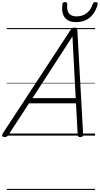

<svg xmlns="http://www.w3.org/2000/svg" viewBox="-65 -1299 956 1839"><path d="M-21 14Q-37 14 -42.5 5Q-48 -4 -39 -20L612 -1014Q620 -1026 628 -1030.5Q636 -1035 650 -1035Q663 -1035 669 -1029.5Q675 -1024 676 -1008L731 -14Q733 0 726.5 7Q720 14 704 14Q690 14 685 8.5Q680 3 679 -10L663 -309H213L17 -9Q7 5 0 9.5Q-7 14 -21 14ZM246 -359H660L629 -950ZM662 -1087Q590 -1087 556 -1130.5Q522 -1174 533 -1259Q534 -1269 540 -1274Q546 -1279 558 -1279Q569 -1279 574.5 -1273.5Q580 -1268 579 -1259Q573 -1199 596 -1170.5Q619 -1142 667 -1142Q724 -1142 764.5 -1172.5Q805 -1203 822 -1258Q827 -1269 833 -1274Q839 -1279 850 -1279Q862 -1279 867.5 -1273Q873 -1267 870 -1257Q854 -1198 824 -1160.5Q794 -1123 753.5 -1105Q713 -1087 662 -1087ZM0 510H846V520H0ZM0 -20H846V0H0ZM0 -505H846V-500H0ZM0 -1030H846V-1020H0Z"/></svg>

Font: Playwrite CO Guides
Style: Regular
Weight: 400
Designer: Veronika Burian, José Scaglione
Foundry: TypeTogether
Version: Version 1.003